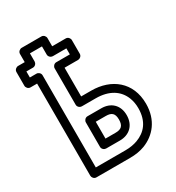

<svg xmlns="http://www.w3.org/2000/svg" viewBox="-197 -933 986 1077"><g transform="rotate(-30 295.5 -394.5)"><path d="M325 -647H237C222 -647 212 -633 212 -622V-386C212 -371 226 -361 237 -361H327C414 -361 471 -324 495 -262C503 -241 507 -219 507 -194C507 -107 464 -60 405 -38C383 -30 357 -25 327 -25H134V-622C134 -637 120 -647 109 -647H66V-686H109C124 -686 134 -700 134 -711V-764H212V-711C212 -696 226 -686 237 -686H325ZM327 -411H262V-597H350C361 -597 375 -607 375 -622V-711C375 -722 365 -736 350 -736H262V-789C262 -800 252 -814 237 -814H109C98 -814 84 -804 84 -789V-736H41C30 -736 16 -726 16 -711V-622C16 -611 26 -597 41 -597H84V0C84 11 94 25 109 25H327C362 25 394 20 423 9C498 -20 557 -87 557 -194C557 -334 457 -411 327 -411ZM431 -193C431 -258 388 -297 327 -297H237C222 -297 212 -283 212 -272V-113C212 -98 226 -88 237 -88H327C388 -88 431 -127 431 -193ZM381 -193C381 -152 364 -138 327 -138H262V-247H327C364 -247 381 -233 381 -193Z"/></g></svg>

Font: Asimov
Style: NarOu
Weight: 500
Designer: Google
Version: Version 2.000980; 2014